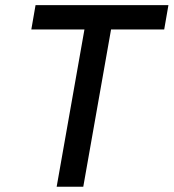

<svg xmlns="http://www.w3.org/2000/svg" viewBox="-20 -713 663 733"><path d="M196.3 0 318.8 -693.4H420.4L297.9 0ZM99.6 -600.6 115.7 -693.4H623L606.9 -600.6Z"/></svg>

Font: Cascadia Mono NF
Style: Italic
Weight: 400
Italic angle: -10°
Monospace: yes
Designer: Aaron Bell
Foundry: Saja Typeworks
Version: Version 2404.023